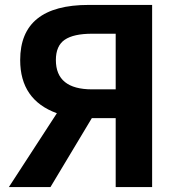

<svg xmlns="http://www.w3.org/2000/svg" viewBox="-20 -760 728 780"><path d="M450 -397V-623H354Q279 -623 243 -598.5Q207 -574 207 -516Q207 -397 354 -397ZM340 -740H598V0H450V-280H353L185 0H16L211 -300Q62 -354 62 -516Q62 -740 340 -740Z"/></svg>

Font: Noto Sans Korean Bold
Style: Bold
Weight: 700
Designer: Ryoko NISHIZUKA  (kana & ideographs); Paul D. Hunt (Latin, Greek & Cyrillic); Wenlong ZHANG  (bopomofo); Sandoll Communi
Foundry: Adobe Systems Incorporated
Version: Version 1.000;PS 1;hotconv 1.0.78;makeotf.lib2.5.61930